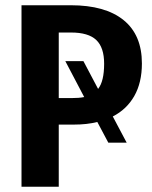

<svg xmlns="http://www.w3.org/2000/svg" viewBox="-20 -712 579 732"><path d="M410 -268 463 -168H393L351 -247Q312 -237 262 -237H204V0H62V-692H250Q381 -692 451 -635.5Q521 -579 521 -470Q521 -397 492 -346Q463 -295 410 -268ZM301 -342 229 -479H298L354 -373Q377 -402 377 -469Q377 -531 347 -559.5Q317 -588 251 -588H204V-338H251Q282 -338 301 -342Z"/></svg>

Font: Fira Sans Condensed SemiBold
Style: Regular
Weight: 600
Width: 3
Designer: bBox Type GmbH & Carrois Corporate GbR & Edenspiekermann AG
Foundry: bBox Type GmbH & Carrois Corporate GbR & Edenspiekermann AG
Version: Version 4.301